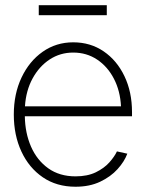

<svg xmlns="http://www.w3.org/2000/svg" viewBox="-20 -708 560 740"><path d="M271 11.7Q198.2 11.7 145 -24.7Q91.8 -61 62.5 -124Q33.2 -187 33.2 -266.6Q33.2 -346.2 63 -409.2Q92.8 -472.2 144.5 -508.5Q196.3 -544.9 262.2 -544.9Q328.6 -544.9 379.6 -510Q430.7 -475.1 459.7 -414.3Q488.8 -353.5 488.8 -275.9V-259.8H75.7Q76.7 -195.3 99.6 -142.8Q122.6 -90.3 166 -59.3Q209.5 -28.3 271 -28.3Q316.9 -28.3 349.1 -43.9Q381.3 -59.6 401.4 -82Q421.4 -104.5 430.7 -124.5L470.7 -115.7Q459.5 -85.4 433.1 -56.2Q406.7 -26.9 366 -7.6Q325.2 11.7 271 11.7ZM76.2 -298.3H446.3Q443.4 -357.4 419.2 -404.3Q395 -451.2 354.5 -478.3Q314 -505.4 262.2 -505.4Q211.9 -505.4 171.4 -478.8Q130.9 -452.1 105.5 -405.5Q80.1 -358.9 76.2 -298.3ZM391.6 -688V-649.4H129.4V-688Z"/></svg>

Font: Inter Display Extra Light
Style: Regular
Weight: 200
Designer: Rasmus Andersson
Foundry: rsms
Version: Version 4.000;git-4fc901f